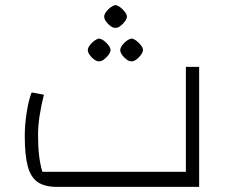

<svg xmlns="http://www.w3.org/2000/svg" viewBox="-20 -732 910 752"><path d="M203 0Q155 0 127.5 -19Q100 -38 88.5 -81.5Q77 -125 77 -200Q77 -243 84.5 -291.5Q92 -340 104 -370L152 -361Q141 -318 135 -278Q129 -238 129 -205Q129 -159 133 -124Q137 -89 146 -59H708V-470H760V0ZM368 -492Q360 -491 349.5 -498.5Q339 -506 331.5 -516.5Q324 -527 324 -536Q324 -544 331.5 -554.5Q339 -565 349.5 -572.5Q360 -580 368 -581Q377 -580 387 -572.5Q397 -565 405 -554.5Q413 -544 413 -536Q413 -528 405 -517Q397 -506 386.5 -498.5Q376 -491 368 -492ZM495 -492Q487 -491 476.5 -498.5Q466 -506 458.5 -516.5Q451 -527 451 -536Q451 -544 458.5 -554.5Q466 -565 476.5 -572.5Q487 -580 495 -581Q504 -580 514 -572.5Q524 -565 532 -554.5Q540 -544 540 -536Q540 -528 532 -517Q524 -506 513.5 -498.5Q503 -491 495 -492ZM432 -623Q424 -622 413.5 -629.5Q403 -637 395.5 -647.5Q388 -658 388 -667Q388 -675 395.5 -685.5Q403 -696 413.5 -703.5Q424 -711 432 -712Q441 -711 451 -703.5Q461 -696 469 -685.5Q477 -675 477 -667Q477 -659 469 -648Q461 -637 450.5 -629.5Q440 -622 432 -623Z"/></svg>

Font: Changa ExtraLight ExtraLight
Style: Regular
Weight: 250
Version: Version 3.002; ttfautohint (v1.8.2)